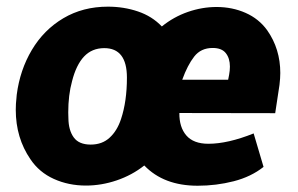

<svg xmlns="http://www.w3.org/2000/svg" viewBox="-20 -559 914 588"><path d="M787.1 -47.9Q749 -17.6 695.6 -3.9Q642.1 9.8 585.4 9.8Q481.4 9.8 421.9 -52.2Q384.3 -22.5 337.4 -6.6Q290.5 9.3 243.2 9.3Q189.9 9.3 145 -11Q100.1 -31.2 73.2 -71.3Q28.3 -136.7 28.3 -222.7Q28.3 -241.7 30.3 -257.8L31.2 -268.6Q41 -344.7 77.6 -406.2Q114.3 -467.8 174.1 -503.2Q233.9 -538.6 310.5 -538.6Q359.4 -538.6 402.6 -523.9Q445.8 -509.3 475.6 -478Q511.7 -507.3 555.4 -522.5Q599.1 -537.6 643.1 -537.6Q691.4 -537.6 732.2 -519.5Q772.9 -501.5 798.3 -466.3Q838.4 -409.2 838.4 -335.4Q838.4 -319.8 835.9 -298.8L822.8 -212.4L529.3 -212.9Q528.8 -169.4 550.8 -144Q572.8 -118.7 618.2 -118.7Q677.7 -118.7 756.8 -150.4ZM538.1 -314.9H678.7L681.6 -329.6Q684.1 -343.3 684.1 -355Q684.1 -380.4 671.6 -396.2Q659.2 -412.1 631.3 -412.1Q595.2 -412.1 574.7 -385.7Q554.2 -359.4 538.1 -314.9ZM257.8 -116.2Q293 -116.2 315.9 -137.5Q338.9 -158.7 350.6 -194.3Q368.7 -248.5 368.7 -321.3Q368.7 -411.6 299.3 -411.6Q261.7 -411.6 237.5 -386Q213.4 -360.4 200.7 -310.5Q189 -268.1 189 -214.4L189.5 -196.8Q189.9 -160.2 205.8 -138.2Q221.7 -116.2 257.8 -116.2Z"/></svg>

Font: Mardoto Black
Style: Italic
Weight: 900
Italic angle: -12°
Designer: Christian Robertson, Vahan Hovhannisyan
Foundry: Google
Version: Version 1.000